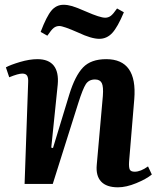

<svg xmlns="http://www.w3.org/2000/svg" viewBox="-20 -778 667 812"><path d="M399.9 -613.8Q366.7 -613.8 311 -640.1Q248 -668 231 -668Q217.8 -668 207.5 -660.2Q197.3 -652.3 180.2 -627L151.9 -643.1Q177.2 -709.5 197.8 -733.6Q218.3 -757.8 249 -757.8Q265.6 -757.8 284.9 -752.2Q304.2 -746.6 344.2 -729Q403.3 -703.1 424.8 -703.1Q438 -703.1 448.5 -710.9Q459 -718.8 475.1 -742.2L503.9 -726.1Q477.5 -663.1 454.6 -638.4Q431.6 -613.8 399.9 -613.8ZM606 -74.2 622.1 -40Q599.1 -21 556.4 -3.4Q513.7 14.2 479 14.2Q430.2 14.2 407.5 -10.3Q384.8 -34.7 389.2 -81.1L415 -372.1Q418 -411.6 410.4 -426.8Q402.8 -441.9 381.8 -441.9Q356 -441.9 343 -422.1Q330.1 -402.3 311 -341.8L203.1 0H84L99.1 -430.2Q100.1 -449.2 94.5 -458Q88.9 -466.8 74.2 -466.8Q57.1 -466.8 19 -451.2L4.9 -493.2Q24.4 -503.9 64.7 -515.9Q105 -527.8 138.2 -527.8Q185.5 -527.8 207.3 -500.5Q229 -473.1 224.1 -419.9L196.8 -153.8L204.1 -151.9L272.9 -377.9Q297.4 -457.5 331.1 -492.7Q364.7 -527.8 429.2 -527.8Q561.5 -527.8 547.9 -358.9L525.9 -94.2Q524.4 -70.3 528.8 -61Q533.2 -51.8 549.8 -51.8Q574.7 -51.8 606 -74.2Z"/></svg>

Font: Literata SemiBold
Style: Italic
Weight: 650
Italic angle: -2.39999°
Designer: Latin by Veronika Burian and Jose Scaglione. Greek by Irene Vlachou. Cyrillic by Vera Evstafieva
Foundry: TypeTogether
Version: Version 3.021